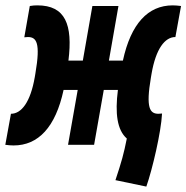

<svg xmlns="http://www.w3.org/2000/svg" viewBox="-54 -540 695 716"><path d="M491.7 155.8C514.2 91.8 546.9 -47.4 550.3 -116.7C546.4 -116.2 541.5 -115.7 537.1 -115.7C504.9 -115.7 489.3 -136.7 508.8 -251L511.2 -265.1C527.3 -358.4 561 -401.9 600.1 -401.9L621.1 -517.6C610.4 -519 600.1 -520 590.3 -520C498 -520 434.1 -451.7 404.3 -314H352.1L387.7 -517.6H290.5L254.9 -314H201.2C217.8 -448.2 189.9 -520 85.4 -520C76.7 -520 67.4 -519.5 57.1 -517.6L36.6 -400.9C40.5 -401.4 45.4 -401.9 49.8 -401.9C82 -401.9 97.7 -380.9 78.1 -266.6L75.7 -252.4C59.6 -159.2 25.9 -115.7 -13.2 -115.7L-34.2 0C-23.4 1.5 -13.2 2.4 -3.4 2.4C88.9 2.4 153.3 -65.9 183.1 -204.6H235.8L199.7 0H296.9L333 -204.6H385.7C374.5 -116.7 382.8 -55.2 418.9 -23.4C407.7 33.2 399.4 63 376.5 131.8Z"/></svg>

Font: Cascadia Mono NF
Style: Bold Italic
Weight: 700
Italic angle: -10°
Monospace: yes
Designer: Aaron Bell
Foundry: Saja Typeworks
Version: Version 2404.023